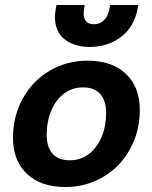

<svg xmlns="http://www.w3.org/2000/svg" viewBox="-20 -738 608 769"><path d="M32 -186Q32 -272 71 -343Q110 -414 178.5 -454.5Q247 -495 331 -495Q429 -495 484.5 -442Q540 -389 540 -298Q540 -212 501 -141Q462 -70 393.5 -29.5Q325 11 242 11Q143 11 87.5 -42Q32 -95 32 -186ZM405 -287Q405 -335 381.5 -361.5Q358 -388 312 -388Q270 -388 237 -363.5Q204 -339 185.5 -295.5Q167 -252 167 -197Q167 -149 190.5 -122.5Q214 -96 260 -96Q302 -96 335 -120.5Q368 -145 386.5 -188.5Q405 -232 405 -287ZM200 -671Q200 -681 204 -707L206 -718H319L317 -706Q315 -692 315 -686Q315 -641 356 -641Q381 -641 397.5 -658Q414 -675 419 -706L421 -718H534L532 -707Q518 -630 464.5 -590Q411 -550 340 -550Q278 -550 239 -580.5Q200 -611 200 -671Z"/></svg>

Font: Niramit
Style: Bold Italic
Weight: 700
Italic angle: -10°
Designer: Katatrad Aksorn Co.,Ltd.
Foundry: Cadson Demak Co.,Ltd.
Version: Version 1.001; ttfautohint (v1.6)